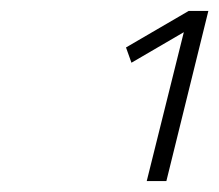

<svg xmlns="http://www.w3.org/2000/svg" viewBox="-20 -810 402 352"><path d="M211 -723 326 -790H362L285 -478H249L317 -751L221 -695Z"/></svg>

Font: Titillium Web ExtraLight
Style: Italic
Weight: 275
Italic angle: -13°
Version: Version 1.002;PS 57.000;hotconv 1.0.70;makeotf.lib2.5.55311